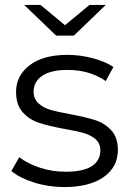

<svg xmlns="http://www.w3.org/2000/svg" viewBox="-20 -752 529 777"><path d="M26 -60 58 -116Q91 -90 141 -73.5Q191 -57 245 -57Q317 -57 351.5 -79.5Q386 -102 386 -143Q386 -172 367 -188.5Q348 -205 319 -213.5Q290 -222 242 -230Q178 -242 139 -254.5Q100 -267 72.5 -297Q45 -327 45 -380Q45 -446 100 -488Q155 -530 253 -530Q304 -530 355 -516.5Q406 -503 439 -481L408 -424Q343 -469 253 -469Q185 -469 150.5 -445Q116 -421 116 -382Q116 -352 135.5 -334Q155 -316 184 -307.5Q213 -299 264 -290Q327 -278 365 -266Q403 -254 430 -225Q457 -196 457 -145Q457 -76 399.5 -35.5Q342 5 240 5Q176 5 117.5 -13.5Q59 -32 26 -60ZM408 -732 279 -608H207L78 -732H144L243 -650L342 -732Z"/></svg>

Font: Montserrat-Regular
Style: Regular
Weight: 400
Version: Version 7.200